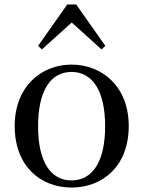

<svg xmlns="http://www.w3.org/2000/svg" viewBox="-20 -827 644 862"><path d="M301 15C441 15 558 -81 558 -261C558 -441 436 -537 301 -537C167 -537 46 -440 46 -261C46 -82 161 15 301 15ZM301 -17C207 -17 151 -101 151 -260C151 -420 207 -504 301 -504C395 -504 452 -420 452 -260C452 -101 395 -17 301 -17ZM436 -605 453 -621 322 -807H282L151 -621L168 -605L302 -726Z"/></svg>

Font: Source Han Serif CN Medium
Style: Regular
Weight: 500
Designer: Ryoko NISHIZUKA 西塚涼子 (kana & ideographs); Frank Grießhammer (Latin, Greek & Cyrillic); Wenlong ZHANG 张文龙 (bopomofo); San
Foundry: Adobe
Version: Version 2.002;hotconv 1.1.0;makeotfexe 2.6.0